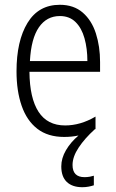

<svg xmlns="http://www.w3.org/2000/svg" viewBox="-20 -562 485 802"><path d="M283 127Q283 178 333 178Q345 178 355.5 176Q366 174 372 172V212Q363 215 350.5 217.5Q338 220 324 220Q282 220 259 198Q236 176 236 133Q236 99 255.5 65.5Q275 32 308 4Q280 10 248 10Q180 10 136 -24Q92 -58 70.5 -120Q49 -182 49 -264Q49 -391 95 -466.5Q141 -542 230 -542Q288 -542 325.5 -509.5Q363 -477 380.5 -422.5Q398 -368 398 -303V-262H103Q104 -152 141 -95Q178 -38 252 -38Q316 -38 379 -75V-23L376 -22Q334 16 308.5 54.5Q283 93 283 127ZM230 -495Q175 -495 142.5 -448Q110 -401 105 -307H345Q345 -359 333 -402Q321 -445 295.5 -470Q270 -495 230 -495Z"/></svg>

Font: Noto Sans Ethiopic Condensed Light
Style: Regular
Weight: 300
Width: 3
Designer: Monotype Design Team
Foundry: Monotype Imaging Inc.
Version: Version 2.102; ttfautohint (v1.8.4.7-5d5b)